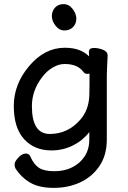

<svg xmlns="http://www.w3.org/2000/svg" viewBox="-20 -728 620 933"><path d="M351 -637Q351 -613 335 -596.5Q319 -580 293.5 -580Q268 -580 250 -603Q232 -626 232 -650Q232 -674 247.5 -691Q263 -708 289 -708Q315 -708 333 -684.5Q351 -661 351 -637ZM503 -458V-456Q499 -381 499 -358V-50Q499 26 463.5 78.5Q428 131 370 158Q312 185 241.5 185Q171 185 127.5 160Q84 135 55 90Q51 83 51 70Q51 57 69.5 37.5Q88 18 105 18Q122 18 128 34Q145 72 170 88Q195 104 244 104Q293 104 331 85Q369 66 391.5 31.5Q414 -3 414 -51V-86Q381 -44 333 -20.5Q285 3 230 3Q147 3 97 -52Q47 -107 47 -213Q47 -319 122 -407.5Q197 -496 295 -496Q372 -496 413 -454L412 -474V-475Q412 -495 435.5 -495Q459 -495 481 -486Q503 -477 503 -458ZM135 -212Q135 -77 222 -77Q309 -77 369 -145Q411 -192 414 -263Q415 -290 415 -324V-370Q411 -369 402 -369Q393 -369 385 -379Q357 -417 294 -417Q265 -417 235.5 -399.5Q206 -382 184 -352Q135 -288 135 -212Z"/></svg>

Font: LXGW ZhenKai
Style: Regular
Weight: 400
Designer: LXGW / Fontworks Inc.
Foundry: LXGW / Fontworks Inc.
Version: Version 0.800;June 8, 2025